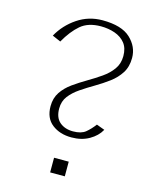

<svg xmlns="http://www.w3.org/2000/svg" viewBox="-110 -789 669 860"><g transform="rotate(15 224.5 -359.5)"><path d="M258 -176Q204 -176 168 -204Q132 -232 132 -287Q132 -325 150.5 -352.5Q169 -380 198.5 -401Q228 -422 260.5 -441Q293 -460 322.5 -480.5Q352 -501 370.5 -527Q389 -553 389 -588Q389 -625 371 -647.5Q353 -670 323 -680.5Q293 -691 258 -691Q199 -691 164 -661Q129 -631 99 -578L60 -595Q90 -649 142 -684Q194 -719 258 -719Q347 -719 388 -680.5Q429 -642 429 -590Q429 -549 410.5 -520Q392 -491 362.5 -469Q333 -447 300.5 -428Q268 -409 238.5 -389Q209 -369 190.5 -345Q172 -321 172 -287Q172 -245 196 -224.5Q220 -204 258 -204Q296 -204 316 -220.5Q336 -237 354 -261L392 -247Q375 -216 340 -196Q305 -176 258 -176ZM207 0V-68H275V0Z"/></g></svg>

Font: Panamera Light
Style: Regular
Weight: 300
Designer: Bastien Sozeau
Foundry: NBR — Bastien Sozeau
Version: Version 3.002; ttfautohint (v1.8.4.7-5d5b);gftools[0.9.33]